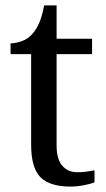

<svg xmlns="http://www.w3.org/2000/svg" viewBox="-20 -679 392 709"><path d="M240 10Q164 10 129.5 -24.5Q95 -59 95 -145V-479H19V-519Q37 -519 59 -526.5Q81 -534 97 -551Q114 -569 125 -595Q136 -621 143 -659H189V-536H320V-479H189V-142Q189 -91 210 -67Q231 -43 265 -43Q283 -43 298 -45Q313 -47 329 -50V-6Q316 0 290 5Q264 10 240 10Z"/></svg>

Font: Noto Serif Khojki
Style: Regular
Weight: 400
Designer: Juan Bruce
Version: Version 2.002